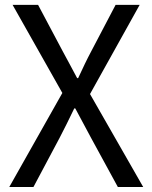

<svg xmlns="http://www.w3.org/2000/svg" viewBox="-20 -753 613 773"><path d="M17.3 0H114.6L220 -198.1C238.9 -234.6 257.7 -271.8 279 -316.6H283C307.2 -271.8 327.3 -234.6 346.5 -198.1L454.5 0H556.6L342.4 -374.4L542.3 -733.4H445.4L346.9 -545.7C328.9 -512 314.7 -481.5 294.6 -438.4H290.6C267.2 -481.5 251.8 -512 233 -545.7L133.3 -733.4H30.7L231 -378.7Z"/></svg>

Font: Source Han Sans JP VF
Style: Regular
Weight: 250
Designer: Ryoko NISHIZUKA 西塚涼子 (kana, bopomofo & ideographs); Paul D. Hunt (Latin, Greek & Cyrillic); Sandoll Communications 산돌커뮤니
Foundry: Adobe
Version: Version 2.004;hotconv 1.0.118;makeotfexe 2.5.65603